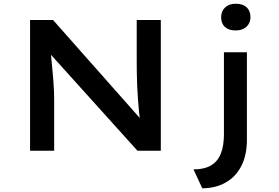

<svg xmlns="http://www.w3.org/2000/svg" viewBox="-20 -807 1494 1028"><path d="M141 0V-700H264L748 -153L732 -149Q727 -180 724 -212Q721 -244 718.5 -278Q716 -312 714.5 -347Q713 -382 712.5 -417.5Q712 -453 712 -490V-700H841V0H716L230 -539L250 -546Q253 -511 256 -481.5Q259 -452 261.5 -424Q264 -396 266 -370.5Q268 -345 269 -320Q270 -295 270 -271V0ZM1063 201 1016 100Q1074 100 1110 78.5Q1146 57 1162.5 15Q1179 -27 1179 -88V-527H1302V-59Q1302 24 1272 82Q1242 140 1188 170.5Q1134 201 1063 201ZM1242 -644Q1205 -644 1184.5 -662.5Q1164 -681 1164 -715Q1164 -747 1185 -767Q1206 -787 1242 -787Q1280 -787 1300.5 -768Q1321 -749 1321 -715Q1321 -684 1300 -664Q1279 -644 1242 -644Z"/></svg>

Font: Lexend Giga Medium
Style: Regular
Weight: 500
Designer: Bonnie Shaver-Troup, Thomas Jockin
Foundry: Lexend
Version: Version 1.007